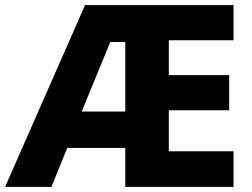

<svg xmlns="http://www.w3.org/2000/svg" viewBox="-22 -734 991 754"><path d="M895 0V-140H641V-301H878V-439H641V-576H895V-714H312L-2 0H180L242 -153H470V0ZM299 -296 411 -569H470V-296Z"/></svg>

Font: Noto Sans Arabic UI XBd
Style: Regular
Weight: 800
Designer: Monotype Design Team, Nadine Chahine and Nizar Qandah
Foundry: Monotype Imaging Inc.
Version: Version 2.010